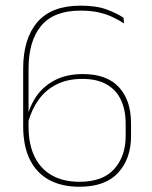

<svg xmlns="http://www.w3.org/2000/svg" viewBox="-20 -668 552 696"><path d="M268 9Q203.5 9 157.8 -16Q112 -41 88 -90Q64 -139 64 -210.5V-419Q64 -528 115.5 -587.8Q167 -647.5 271.5 -647.5Q329.5 -647.5 366.2 -633.8Q403 -620 427.5 -604L430 -583Q409 -596.5 386.2 -607Q363.5 -617.5 335.8 -623.5Q308 -629.5 271.5 -629.5Q175 -629.5 129.2 -574.5Q83.5 -519.5 83.5 -419V-210.5Q83.5 -144 105.8 -99.2Q128 -54.5 169.2 -31.8Q210.5 -9 268 -9Q353 -9 394.2 -55.5Q435.5 -102 435.5 -174.5V-219.5Q435.5 -270 418.2 -306.2Q401 -342.5 366.2 -362.2Q331.5 -382 278.5 -382Q225 -382 185.5 -362.2Q146 -342.5 120.5 -307.2Q95 -272 82 -225L71.5 -238.5H77.5Q87 -283 112.2 -319.5Q137.5 -356 179.8 -377.8Q222 -399.5 280.5 -399.5Q367 -399.5 411 -352Q455 -304.5 455 -220.5V-174.5Q455 -93 408.5 -42Q362 9 268 9Z"/></svg>

Font: Anek Telugu Medium Thin
Style: Regular
Weight: 250
Version: Version 1.003